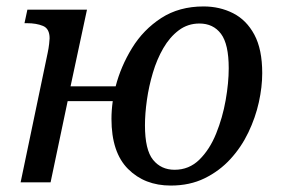

<svg xmlns="http://www.w3.org/2000/svg" viewBox="-20 -566 877 596"><path d="M510 10Q429 10 377.5 -41.5Q326 -93 326 -197Q326 -210 327 -224Q328 -238 330 -252H190L137 0H44L128 -402Q131 -416 132.5 -429.5Q134 -443 134 -447Q134 -477 113.5 -485.5Q93 -494 64 -494H56L65 -536H250L199 -298H339Q355 -360 390 -417Q425 -474 480.5 -510Q536 -546 612 -546Q662 -546 703.5 -525Q745 -504 769.5 -458.5Q794 -413 794 -339Q794 -296 783.5 -248.5Q773 -201 751 -155Q729 -109 695 -72Q661 -35 615 -12.5Q569 10 510 10ZM522 -39Q567 -39 599 -70.5Q631 -102 651 -151.5Q671 -201 680.5 -255Q690 -309 690 -354Q690 -429 666 -461Q642 -493 599 -493Q563 -493 535 -472Q507 -451 487 -416.5Q467 -382 454.5 -340Q442 -298 436 -255.5Q430 -213 430 -177Q430 -101 455 -70Q480 -39 522 -39Z"/></svg>

Font: NotoSerif-Italic
Style: Regular
Weight: 400
Italic angle: -12°
Designer: Monotype Design Team
Foundry: Monotype Imaging Inc.
Version: Version 2.007; ttfautohint (v1.8) -l 8 -r 50 -G 200 -x 14 -D